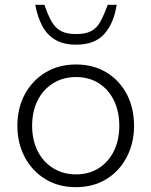

<svg xmlns="http://www.w3.org/2000/svg" viewBox="-20 -768 627 795"><path d="M294 7Q222 7 167.5 -26.5Q113 -60 82.5 -117.5Q52 -175 52 -247Q52 -321 83 -378Q114 -435 168.5 -468Q223 -501 295 -501Q367 -501 421 -468Q475 -435 505 -378Q535 -321 535 -247Q535 -175 504.5 -117Q474 -59 420 -26Q366 7 294 7ZM295 -46Q349 -46 389.5 -72Q430 -98 452 -143.5Q474 -189 474 -247Q474 -306 452 -351.5Q430 -397 389.5 -423Q349 -449 295 -449Q241 -449 199.5 -423Q158 -397 135.5 -351.5Q113 -306 113 -247Q113 -189 135.5 -143.5Q158 -98 199.5 -72Q241 -46 295 -46ZM295 -583Q243 -583 208.5 -603.5Q174 -624 154.5 -661.5Q135 -699 126 -748H164Q179 -704 194.5 -677.5Q210 -651 233.5 -639Q257 -627 295 -627Q334 -627 357 -639Q380 -651 395 -677.5Q410 -704 426 -748H463Q452 -673 412.5 -628Q373 -583 295 -583Z"/></svg>

Font: REM ExtraLight
Style: Regular
Weight: 250
Designer: Octavio Pardo
Foundry: Ashler Design
Version: Version 1.005;gftools[0.9.28]